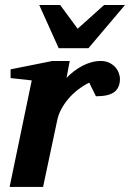

<svg xmlns="http://www.w3.org/2000/svg" viewBox="-20 -742 516 762"><path d="M456.1 -429.2Q456.1 -394.5 434.1 -377.2Q412.1 -359.9 360.8 -359.9L334 -414.1Q310.5 -402.3 289.3 -386Q268.1 -369.6 251.5 -350.1Q234.9 -330.6 223.1 -308.6Q211.4 -286.6 207 -264.2L150.9 0H18.1L106 -422.9L22 -432.1V-466.8L188 -500H256.8L244.1 -433.1Q257.3 -446.8 273.2 -459Q289.1 -471.2 306.6 -480.5Q324.2 -489.7 342.8 -494.9Q361.3 -500 379.9 -500Q399.4 -500 413.8 -492.9Q428.2 -485.8 437.5 -475.3Q446.8 -464.8 451.4 -452.4Q456.1 -439.9 456.1 -429.2ZM331.1 -550.8H212.9L135.7 -722.2H218.8L288.1 -627.9L393.1 -722.2H476.1Z"/></svg>

Font: Charis SIL Viet
Style: Bold Italic
Weight: 700
Italic angle: -11°
Foundry: SIL International
Version: Version 5.000